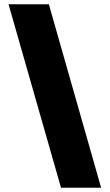

<svg xmlns="http://www.w3.org/2000/svg" viewBox="-20 -760 514 900"><path d="M20 -740H209L454 120H266Z"/></svg>

Font: Plata Sans Black
Style: Regular
Weight: 900
Designer: Pablo Impallari, Andres Torresi, & Cristiano Sobral
Foundry: Pablo Impallari, Andres Torresi, & Cristiano Sobral
Version: Version 1.00;December 28, 2019;FontCreator 12.0.0.2547 64-bi